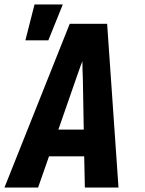

<svg xmlns="http://www.w3.org/2000/svg" viewBox="-32 -842 652 862"><path d="M-12 0 281 -735H449L500 0H349L346 -140H188L139 0ZM344 -260 340 -490Q339 -509 338.5 -528.5Q338 -548 338 -567Q330 -548 323.5 -528.5Q317 -509 310 -490L230 -260ZM82 -661 123 -822H250L185 -661Z"/></svg>

Font: Iosevka Heavy Extended
Style: Italic
Weight: 900
Width: 7
Italic angle: -9°
Monospace: yes
Designer: Belleve Invis
Foundry: Belleve Invis
Version: Version 32.5.0; ttfautohint (v1.8.4)